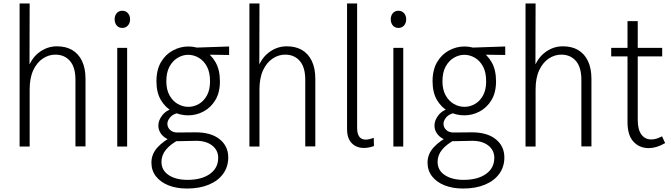

<svg xmlns="http://www.w3.org/2000/svg" viewBox="-20 -845 3870 1107"><path d="M415 -1V-385Q415 -457 383.5 -493.5Q352 -530 299 -530Q261 -530 227 -507.5Q193 -485 172 -440.5Q151 -396 151 -329V0H93V-825H151L150 -419H130Q152 -500 200.5 -539Q249 -578 308 -578Q360 -578 396.5 -556.5Q433 -535 453 -493Q473 -451 473 -390V-1Z M656 0V-569H713V0ZM685 -684Q665 -684 653 -698Q641 -712 641 -734Q641 -755 653 -769Q665 -783 685 -783Q705 -783 717.5 -769Q730 -755 730 -734Q730 -712 717.5 -698Q705 -684 685 -684Z M1191 -376Q1191 -428 1173 -461.5Q1155 -495 1126 -512Q1097 -529 1065 -529Q1034 -529 1005 -512Q976 -495 957.5 -461.5Q939 -428 939 -376Q939 -328 957.5 -295Q976 -262 1005 -245.5Q1034 -229 1066 -229Q1098 -229 1126.5 -245.5Q1155 -262 1173 -294.5Q1191 -327 1191 -376ZM1248 -376Q1248 -312 1222 -268.5Q1196 -225 1154 -202.5Q1112 -180 1065 -180Q1017 -180 975.5 -202Q934 -224 908 -267.5Q882 -311 882 -376Q882 -443 908.5 -487.5Q935 -532 977.5 -554.5Q1020 -577 1066 -577Q1114 -577 1155.5 -554Q1197 -531 1222.5 -486.5Q1248 -442 1248 -376ZM1301 -577V-528L1158 -530L1065 -569ZM984 -64 1009 -38Q962 -13 936.5 18.5Q911 50 911 88Q911 137 952.5 164.5Q994 192 1061 192Q1142 192 1190 158Q1238 124 1238 65Q1238 20 1201.5 -7.5Q1165 -35 1102 -33L1009 -31Q972 -30 946 -43Q920 -56 906.5 -76.5Q893 -97 893 -121Q893 -152 917 -182Q941 -212 991 -224L1008 -194Q976 -187 960.5 -168Q945 -149 945 -131Q945 -111 960.5 -96Q976 -81 1003 -81L1104 -82Q1195 -83 1245.5 -43Q1296 -3 1296 63Q1296 116 1267 156.5Q1238 197 1184.5 219.5Q1131 242 1058 242Q997 242 951 223.5Q905 205 879 171.5Q853 138 853 93Q853 44 887.5 5.5Q922 -33 984 -64Z M1740 -1V-385Q1740 -457 1708.5 -493.5Q1677 -530 1624 -530Q1586 -530 1552 -507.5Q1518 -485 1497 -440.5Q1476 -396 1476 -329V0H1418V-825H1476L1475 -419H1455Q1477 -500 1525.5 -539Q1574 -578 1633 -578Q1685 -578 1721.5 -556.5Q1758 -535 1778 -493Q1798 -451 1798 -390V-1Z M1981 -101V-825H2039V-108Q2039 -74 2051.5 -57Q2064 -40 2088 -40Q2098 -40 2109.5 -42.5Q2121 -45 2135 -50L2136 -3Q2122 2 2107.5 5Q2093 8 2078 8Q2035 8 2008 -19.5Q1981 -47 1981 -101Z M2248 0V-569H2305V0ZM2277 -684Q2257 -684 2245 -698Q2233 -712 2233 -734Q2233 -755 2245 -769Q2257 -783 2277 -783Q2297 -783 2309.5 -769Q2322 -755 2322 -734Q2322 -712 2309.5 -698Q2297 -684 2277 -684Z M2783 -376Q2783 -428 2765 -461.5Q2747 -495 2718 -512Q2689 -529 2657 -529Q2626 -529 2597 -512Q2568 -495 2549.5 -461.5Q2531 -428 2531 -376Q2531 -328 2549.5 -295Q2568 -262 2597 -245.5Q2626 -229 2658 -229Q2690 -229 2718.5 -245.5Q2747 -262 2765 -294.5Q2783 -327 2783 -376ZM2840 -376Q2840 -312 2814 -268.5Q2788 -225 2746 -202.5Q2704 -180 2657 -180Q2609 -180 2567.5 -202Q2526 -224 2500 -267.5Q2474 -311 2474 -376Q2474 -443 2500.5 -487.5Q2527 -532 2569.5 -554.5Q2612 -577 2658 -577Q2706 -577 2747.5 -554Q2789 -531 2814.5 -486.5Q2840 -442 2840 -376ZM2893 -577V-528L2750 -530L2657 -569ZM2576 -64 2601 -38Q2554 -13 2528.5 18.5Q2503 50 2503 88Q2503 137 2544.5 164.5Q2586 192 2653 192Q2734 192 2782 158Q2830 124 2830 65Q2830 20 2793.5 -7.5Q2757 -35 2694 -33L2601 -31Q2564 -30 2538 -43Q2512 -56 2498.5 -76.5Q2485 -97 2485 -121Q2485 -152 2509 -182Q2533 -212 2583 -224L2600 -194Q2568 -187 2552.5 -168Q2537 -149 2537 -131Q2537 -111 2552.5 -96Q2568 -81 2595 -81L2696 -82Q2787 -83 2837.5 -43Q2888 -3 2888 63Q2888 116 2859 156.5Q2830 197 2776.5 219.5Q2723 242 2650 242Q2589 242 2543 223.5Q2497 205 2471 171.5Q2445 138 2445 93Q2445 44 2479.5 5.5Q2514 -33 2576 -64Z M3332 -1V-385Q3332 -457 3300.5 -493.5Q3269 -530 3216 -530Q3178 -530 3144 -507.5Q3110 -485 3089 -440.5Q3068 -396 3068 -329V0H3010V-825H3068L3067 -419H3047Q3069 -500 3117.5 -539Q3166 -578 3225 -578Q3277 -578 3313.5 -556.5Q3350 -535 3370 -493Q3390 -451 3390 -390V-1Z M3721 9Q3666 9 3632 -28.5Q3598 -66 3598 -140V-723H3657V-154Q3657 -98 3678 -69.5Q3699 -41 3735 -41Q3749 -41 3764.5 -45.5Q3780 -50 3797 -59L3815 -20Q3789 -5 3765.5 2Q3742 9 3721 9ZM3504 -520V-569H3798V-520Z"/></svg>

Font: Yaldevi Light
Style: Regular
Weight: 300
Designer: Sol Matas, Rajitha Manaperi, Kosala Senevirathne
Foundry: Mooniak
Version: Version 1.100